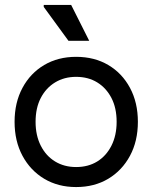

<svg xmlns="http://www.w3.org/2000/svg" viewBox="-20 -744 617 777"><path d="M288 13Q215 13 159 -20.5Q103 -54 71 -113.5Q39 -173 39 -251Q39 -329 71 -388.5Q103 -448 159 -481Q215 -514 288 -514Q362 -514 418 -481Q474 -448 506 -388.5Q538 -329 538 -251Q538 -173 506 -113.5Q474 -54 418 -20.5Q362 13 288 13ZM288 -68Q337 -68 373.5 -90.5Q410 -113 431 -154.5Q452 -196 452 -251Q452 -307 431 -347.5Q410 -388 373.5 -410.5Q337 -433 288 -433Q240 -433 203 -410.5Q166 -388 145 -347.5Q124 -307 124 -251Q124 -196 145 -154.5Q166 -113 203 -90.5Q240 -68 288 -68ZM341 -579H257L157 -716V-724H268Z"/></svg>

Font: Fustat Medium
Style: Regular
Weight: 500
Designer: Mohamed Gaber, Khaled Hosny, Laura Garcia Mut
Foundry: Kief Type Foundry, Alif Type Foundry, Hard Type Foundry
Version: Version 1.007